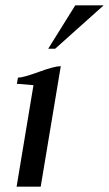

<svg xmlns="http://www.w3.org/2000/svg" viewBox="-20 -697 407 717"><path d="M261 -677H367L186 -515H160ZM105 -379Q96 -380 82 -381Q68 -382 59 -383Q50 -384 43 -384L47 -407Q66 -407 125 -428.5Q184 -450 207 -450L132 0H42Z"/></svg>

Font: Judson
Style: Italic
Weight: 400
Italic angle: -9.5°
Version: Version 20110429